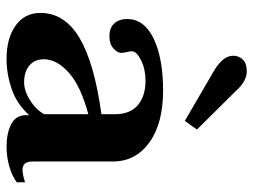

<svg xmlns="http://www.w3.org/2000/svg" viewBox="-116 -666 792 601"><g transform="rotate(90 280.5 -366.0)"><path d="M201 -640Q178 -654 166.5 -668.5Q155 -683 155 -700Q155 -717 167 -729.5Q179 -742 203 -742Q235 -742 265 -708L386 -586L359 -548ZM21 -96Q21 -172 99.5 -218.5Q178 -265 338 -287V-329Q338 -377 309.5 -401Q281 -425 233 -425Q197 -425 169 -411Q141 -397 141 -382Q141 -377 143.5 -366Q146 -355 146 -349Q146 -337 132 -324.5Q118 -312 95 -312Q67 -312 53.5 -327.5Q40 -343 40 -367Q40 -421 101.5 -450.5Q163 -480 264 -480Q367 -480 426.5 -437Q486 -394 486 -323V-73Q486 -55 492.5 -47.5Q499 -40 512 -40Q527 -40 551 -48V-22Q531 -7 501 1.5Q471 10 439 10Q398 10 369.5 -4.5Q341 -19 341 -51V-61Q306 -22 259 -6Q212 10 165 10Q101 10 61 -18Q21 -46 21 -96ZM338 -108V-246Q249 -222 207.5 -184.5Q166 -147 166 -107Q166 -78 185.5 -61.5Q205 -45 238 -45Q265 -45 294.5 -63.5Q324 -82 338 -108Z"/></g></svg>

Font: Taviraj SemiBold
Style: Regular
Weight: 600
Designer: Katatrad Team
Foundry: CadsonDemak
Version: Version 1.001